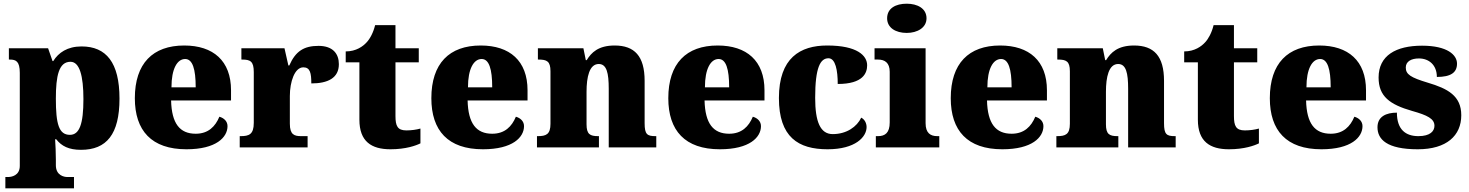

<svg xmlns="http://www.w3.org/2000/svg" viewBox="-20 -797 7944 1038"><path d="M9 221H380V160H344C327 160 282 152 282 96V66C282 26 280 -10 278 -44H284C313 -7 352 13 418 13C556 13 626 -71 626 -264C626 -459 554 -546 421 -546C344 -546 296 -512 268 -467H264L240 -536H28V-475H33C66 -475 87 -466 87 -403V100C87 153 41 160 24 160H9ZM358 -68C298 -68 282 -127 282 -264C282 -387 298 -463 361 -463C410 -463 431 -388 431 -261C431 -128 410 -68 358 -68Z M988 10C1149 10 1210 -55 1210 -115C1210 -141 1191 -159 1166 -166C1144 -113 1106 -74 1038 -74C952 -74 908 -129 905 -254H1229V-309C1229 -468 1133 -551 976 -551C806 -551 709 -454 709 -266C709 -91 799 10 988 10ZM1038 -325H907C907 -425 938 -478 981 -478C1021 -478 1038 -424 1038 -325Z M1276 0H1643V-61H1608C1571 -61 1547 -69 1547 -128V-278C1547 -355 1573 -433 1620 -433C1657 -433 1663 -401 1663 -346C1752 -346 1812 -375 1812 -450C1812 -506 1780 -549 1702 -549C1624 -549 1578 -521 1544 -443H1539L1518 -536H1285V-475H1289C1333 -475 1352 -466 1352 -407V-133C1352 -70 1326 -61 1281 -61H1276Z M2091 10C2174 10 2229 -10 2253 -22V-102C2232 -96 2204 -92 2177 -92C2129 -92 2118 -116 2118 -170V-460H2244V-536H2118V-661H2008C1998 -620 1980 -587 1962 -568C1943 -547 1906 -519 1849 -519V-460H1923V-150C1923 -32 1988 10 2091 10Z M2591 10C2752 10 2813 -55 2813 -115C2813 -141 2794 -159 2769 -166C2747 -113 2709 -74 2641 -74C2555 -74 2511 -129 2508 -254H2832V-309C2832 -468 2736 -551 2579 -551C2409 -551 2312 -454 2312 -266C2312 -91 2402 10 2591 10ZM2641 -325H2510C2510 -425 2541 -478 2584 -478C2624 -478 2641 -424 2641 -325Z M2883 0H3218V-61H3214C3170 -61 3151 -71 3151 -125V-301C3151 -380 3166 -451 3217 -451C3260 -451 3271 -402 3271 -317V0H3528V-61H3524C3479 -61 3465 -70 3465 -131V-360C3465 -494 3410 -551 3303 -551C3215 -551 3177 -513 3152 -472H3147L3134 -536H2888V-475H2892C2936 -475 2956 -466 2956 -412V-128C2956 -70 2932 -61 2887 -61H2883Z M3872 10C4033 10 4094 -55 4094 -115C4094 -141 4075 -159 4050 -166C4028 -113 3990 -74 3922 -74C3836 -74 3792 -129 3789 -254H4113V-309C4113 -468 4017 -551 3860 -551C3690 -551 3593 -454 3593 -266C3593 -91 3683 10 3872 10ZM3922 -325H3791C3791 -425 3822 -478 3865 -478C3905 -478 3922 -424 3922 -325Z M4454 10C4605 10 4665 -57 4665 -110C4665 -128 4657 -150 4636 -161C4613 -112 4557 -72 4482 -72C4415 -72 4387 -138 4387 -268C4387 -433 4415 -482 4459 -482C4497 -482 4509 -416 4509 -343C4647 -343 4668 -403 4668 -444C4668 -496 4615 -551 4452 -551C4306 -551 4191 -484 4191 -267C4191 -55 4296 10 4454 10Z M4882 -619C4939 -619 4989 -647 4989 -698C4989 -752 4939 -777 4882 -777C4822 -777 4776 -752 4776 -698C4776 -647 4822 -619 4882 -619ZM4715 0H5058V-61H5047C5010 -61 4984 -78 4984 -131V-536H4708V-475H4727C4763 -475 4790 -458 4790 -409V-135C4790 -79 4765 -61 4727 -61H4715Z M5399 10C5560 10 5621 -55 5621 -115C5621 -141 5602 -159 5577 -166C5555 -113 5517 -74 5449 -74C5363 -74 5319 -129 5316 -254H5640V-309C5640 -468 5544 -551 5387 -551C5217 -551 5120 -454 5120 -266C5120 -91 5210 10 5399 10ZM5449 -325H5318C5318 -425 5349 -478 5392 -478C5432 -478 5449 -424 5449 -325Z M5691 0H6026V-61H6022C5978 -61 5959 -71 5959 -125V-301C5959 -380 5974 -451 6025 -451C6068 -451 6079 -402 6079 -317V0H6336V-61H6332C6287 -61 6273 -70 6273 -131V-360C6273 -494 6218 -551 6111 -551C6023 -551 5985 -513 5960 -472H5955L5942 -536H5696V-475H5700C5744 -475 5764 -466 5764 -412V-128C5764 -70 5740 -61 5695 -61H5691Z M6624 10C6707 10 6762 -10 6786 -22V-102C6765 -96 6737 -92 6710 -92C6662 -92 6651 -116 6651 -170V-460H6777V-536H6651V-661H6541C6531 -620 6513 -587 6495 -568C6476 -547 6439 -519 6382 -519V-460H6456V-150C6456 -32 6521 10 6624 10Z M7124 10C7285 10 7346 -55 7346 -115C7346 -141 7327 -159 7302 -166C7280 -113 7242 -74 7174 -74C7088 -74 7044 -129 7041 -254H7365V-309C7365 -468 7269 -551 7112 -551C6942 -551 6845 -454 6845 -266C6845 -91 6935 10 7124 10ZM7174 -325H7043C7043 -425 7074 -478 7117 -478C7157 -478 7174 -424 7174 -325Z M7645 10C7801 10 7880 -64 7880 -174C7880 -279 7807 -318 7699 -350C7606 -378 7580 -395 7580 -432C7580 -465 7610 -481 7651 -481C7705 -481 7748 -446 7748 -381C7824 -381 7857 -405 7857 -453C7857 -500 7805 -550 7668 -550C7527 -550 7433 -497 7433 -378C7433 -276 7493 -232 7615 -197C7697 -174 7735 -155 7735 -117C7735 -88 7712 -61 7648 -61C7580 -61 7532 -96 7532 -188C7474 -188 7427 -167 7427 -109C7427 -44 7477 10 7645 10Z"/></svg>

Font: Noto Serif Georgian Black
Style: Regular
Weight: 900
Designer: Monotype Design Team, Akaki Razmadze
Foundry: Google LLC
Version: Version 2.003